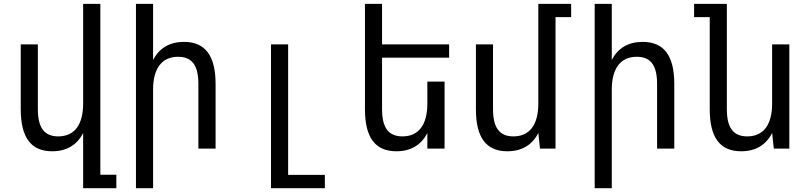

<svg xmlns="http://www.w3.org/2000/svg" viewBox="-20 -780 4254 1008"><path d="M416.5 208H590.8V137.2H506.8V-759.8H416.5V-236.8C416.5 -125 371.1 -64 285.6 -64C212.9 -64 178.7 -108.9 178.7 -207V-546.9H88.9V-207C88.9 -58.6 142.1 14.2 253.9 14.2C329.6 14.2 384.8 -19 416.5 -82Z M693.8 208H783.7V-309.1C783.7 -421.4 830.1 -481.9 915 -481.9C988.3 -481.9 1021.5 -436.5 1021.5 -338.9V0H1111.8V-338.9C1111.8 -487.8 1057.6 -560.1 945.8 -560.1C871.1 -560.1 815.4 -527.8 783.7 -464.8V-759.8H693.8Z M1402.8 208H1685.5V138.2H1492.7V-546.9H1402.8Z M2061 14.2C2136.7 14.2 2191.9 -19 2223.6 -82V0H2314V-351.6H2223.6V-236.8C2223.6 -125 2178.2 -64 2092.8 -64C2020 -64 1985.8 -108.9 1985.8 -207V-477.1H2337.9V-546.9H1985.8V-759.8H1896V-207C1896 -58.6 1949.2 14.2 2061 14.2Z M2643.6 14.2C2719.2 14.2 2774.4 -19 2806.2 -82L2814.9 0H2896.5V-689.9H2978.5V-759.8H2806.2V-236.8C2806.2 -125 2760.7 -64 2675.3 -64C2602.5 -64 2568.4 -108.9 2568.4 -207V-546.9H2478.5V-207C2478.5 -58.6 2531.7 14.2 2643.6 14.2Z M3102.1 208H3191.9V-309.1C3191.9 -421.4 3238.3 -481.9 3323.2 -481.9C3396.5 -481.9 3429.7 -436.5 3429.7 -338.9V0H3520V-338.9C3520 -487.8 3465.8 -560.1 3354 -560.1C3279.3 -560.1 3223.6 -527.8 3191.9 -464.8V-759.8H3102.1Z M3871.1 14.2C3946.8 14.2 4002 -19 4033.7 -82L4042.5 0H4124V-546.9H4033.7V-236.8C4033.7 -125 3988.3 -64 3902.8 -64C3830.1 -64 3795.9 -108.9 3795.9 -207V-759.8H3624V-689.9H3706.1V-207C3706.1 -58.6 3759.3 14.2 3871.1 14.2Z"/></svg>

Font: Hack
Style: Regular
Weight: 400
Monospace: yes
Designer: Christopher Simpkins
Foundry: Christopher Simpkins
Version: Version 2.010